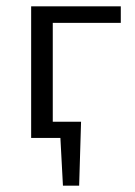

<svg xmlns="http://www.w3.org/2000/svg" viewBox="-20 -434 424 604"><path d="M78 -414H360V-362H146V-51H235L229 150H178L170 0H78Z"/></svg>

Font: LXGW Bright TC
Style: Regular
Weight: 400
Designer: Christian Thalmann (Catharsis Fonts)
Foundry: LXGW / Christian Thalmann (Catharsis Fonts) / Fontworks Inc.
Version: Version 5.501